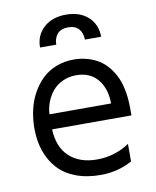

<svg xmlns="http://www.w3.org/2000/svg" viewBox="-86 -834 738 910"><g transform="rotate(-10 282.5 -379.5)"><path d="M294 -707.4Q258.2 -707.4 241.3 -687.1Q224.4 -666.9 224.4 -636.4H146.3Q146.3 -694.6 186.6 -731.5Q226.9 -768.5 294 -768.5Q361.2 -768.5 400.7 -731.7Q440.3 -695 440.3 -636.4H362.2Q362.2 -667.6 345.2 -687.5Q328.1 -707.4 294 -707.4ZM517 -279.8V-244.3H135.3Q138.5 -158.4 187.9 -112.6Q237.2 -66.8 321 -66.8Q365.8 -66.8 406.1 -79.7Q446.4 -92.7 477.3 -114.3V-29.8Q408.4 8.5 325.3 8.5Q258.2 8.5 205.8 -11.5Q153.4 -31.6 120.4 -68Q87.4 -104.4 70.3 -153.8Q53.3 -203.1 53.3 -262.8Q53.3 -308.6 62.9 -351.2Q72.4 -393.8 92.5 -430.4Q112.6 -467 140.6 -494.3Q168.7 -521.7 207.9 -537.1Q247.2 -552.6 293.3 -552.6Q322.1 -552.6 348.7 -546.3Q375.4 -540.1 400.7 -527.2Q426.1 -514.2 447.1 -492.2Q468 -470.2 483.8 -440.9Q499.6 -411.6 508.3 -370.4Q517 -329.2 517 -279.8ZM135.3 -316.8H431.8Q431.8 -388.1 395.1 -432.7Q358.3 -477.3 291.9 -477.3Q257.1 -477.3 228 -464.3Q198.9 -451.3 179.5 -429Q160.2 -406.6 148.6 -377.8Q137.1 -349.1 135.3 -316.8Z"/></g></svg>

Font: TID UI
Style: Regular
Weight: 400
Designer: The TID Project Authors
Foundry: Bakken & Bæck
Version: Version 1.001;hotconv 1.0.109;makeotfexe 2.5.65596